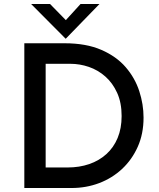

<svg xmlns="http://www.w3.org/2000/svg" viewBox="-20 -943 797 963"><path d="M102 0V-726H304Q412 -726 488 -693Q564 -660 610.5 -606Q657 -552 678.5 -486Q700 -420 700 -353Q700 -272 671 -207Q642 -142 592 -95.5Q542 -49 477 -24.5Q412 0 339 0ZM209 -103H319Q378 -103 427.5 -120Q477 -137 513.5 -170Q550 -203 570 -251Q590 -299 590 -361Q590 -428 567.5 -477.5Q545 -527 508 -559.5Q471 -592 425.5 -607.5Q380 -623 333 -623H209ZM231 -923 322 -830 292 -822 384 -923H479L310 -749H309L136 -923Z"/></svg>

Font: Josefin Sans Thin Medium
Style: Regular
Weight: 500
Version: Version 2.000